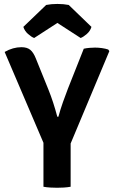

<svg xmlns="http://www.w3.org/2000/svg" viewBox="-20 -924 564 950"><path d="M394.5 -683Q408.5 -686 422.5 -687.2Q436.5 -688.5 450 -688.5Q467 -688.5 484.5 -686Q502 -683.5 515.5 -679L521 -671L329.5 -214V0Q313 3 295 4Q277 5 262.5 5Q249 5 229.8 4Q210.5 3 195 0V-217.5L3 -667Q44 -690.5 86 -690.5Q114 -690.5 129.8 -677.5Q145.5 -664.5 157 -635.5L219.5 -481Q244 -420.5 263.5 -346.5H269Q278 -380.5 291.5 -418.8Q305 -457 316 -485ZM320 -899.5 432.5 -791Q426.5 -770.5 409.5 -755.8Q392.5 -741 379 -736L264 -810.5L149 -736Q135.5 -741 118.8 -755.8Q102 -770.5 95.5 -791L208.5 -899.5Q233.5 -904.5 264 -904.5Q294.5 -904.5 320 -899.5Z"/></svg>

Font: Signika SC SemiBold
Style: Regular
Weight: 600
Designer: Anna Giedryś
Foundry: Anna Giedryś
Version: Version 2.000; ttfautohint (v1.8.3) -l 8 -r 50 -G 200 -x 9 -